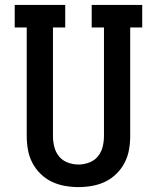

<svg xmlns="http://www.w3.org/2000/svg" viewBox="-20 -755 640 783"><path d="M300 8Q272 8 244 3Q216 -2 191 -14Q166 -26 145.5 -46Q125 -66 112 -91Q99 -116 94 -144Q89 -172 89 -200V-643H40V-735H246V-643H196V-200Q196 -178 201.5 -156Q207 -134 221 -117Q235 -100 256.5 -92Q278 -84 300 -84Q322 -84 343.5 -92Q365 -100 379 -117Q393 -134 398.5 -156Q404 -178 404 -200V-643H354V-735H560V-643H511V-200Q511 -172 506 -144Q501 -116 488 -91Q475 -66 454.5 -46Q434 -26 409 -14Q384 -2 356 3Q328 8 300 8Z"/></svg>

Font: Iosevka Curly Slab SmBdEx
Style: Regular
Weight: 600
Width: 7
Monospace: yes
Designer: Belleve Invis
Foundry: Belleve Invis
Version: Version 11.1.0; ttfautohint (v1.8.3)